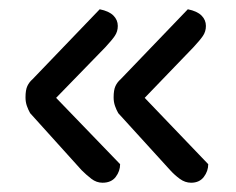

<svg xmlns="http://www.w3.org/2000/svg" viewBox="-20 -436 509 414"><path d="M101 -225 239 -82Q239 -67 229.5 -54.5Q220 -42 201 -42Q188 -42 177 -50.5Q166 -59 156 -69L45 -192Q41 -199 38 -207.5Q35 -216 35 -226Q35 -242 39 -250.5Q43 -259 50 -265L195 -416Q215 -412 224.5 -402.5Q234 -393 234 -380Q234 -368 227.5 -358.5Q221 -349 207 -334ZM292 -225 429 -82Q429 -67 419.5 -54.5Q410 -42 392 -42Q379 -42 367.5 -50.5Q356 -59 347 -69L235 -192Q231 -199 228 -207.5Q225 -216 225 -226Q225 -242 229 -250.5Q233 -259 240 -265L385 -416Q405 -412 414.5 -402.5Q424 -393 424 -380Q424 -368 417.5 -358.5Q411 -349 397 -334Z"/></svg>

Font: Baloo Bhaina 2
Style: Regular
Weight: 400
Designer: Yesha Goshar, Manish Minz, Shuchita Grover and Ek Type
Foundry: Ek Type
Version: Version 1.700